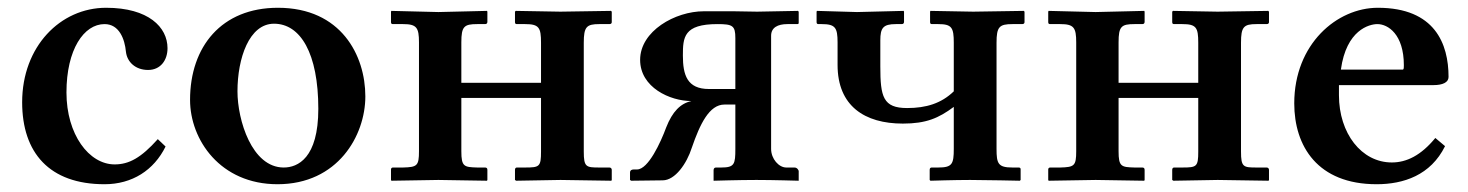

<svg xmlns="http://www.w3.org/2000/svg" viewBox="-20 -464 3777 494"><path d="M406 -87 386 -106C343 -58 312 -41 275 -41C209 -41 151 -118 151 -226C151 -337 196 -402 249 -402C287 -402 301 -363 304 -331C307 -304 329 -284 361 -284C393 -284 411 -309 411 -340C411 -394 362 -444 253 -444C135 -444 37 -344 37 -201C37 -71 107 10 249 10C320 10 376 -26 406 -87Z M469 -207C469 -104 547 10 694 10C849 10 920 -115 920 -216C920 -321 858 -444 695 -444C550 -444 469 -344 469 -207ZM685 -403C753 -403 799 -327 799 -184C799 -57 746 -33 710 -33C628 -33 591 -155 591 -229C591 -314 621 -403 685 -403Z M1058 -355V-75C1058 -37 1053 -34 1017 -33H991C988 -33 986 -31 986 -28V-1L987 1L1108 -1L1233 1L1234 -1V-27C1234 -31 1232 -33 1228 -33H1208C1174 -34 1167 -35 1167 -75V-212H1372V-74C1372 -35 1368 -33 1331 -33H1310C1307 -33 1305 -31 1305 -27V-1L1308 1L1422 -1L1553 1L1554 -1V-27C1554 -30 1552 -33 1548 -33H1522C1488 -33 1482 -34 1482 -74V-354C1482 -395 1489 -402 1522 -402H1548C1552 -402 1554 -404 1554 -407V-434L1552 -436L1422 -434L1307 -436L1305 -434V-407C1305 -403 1307 -402 1310 -402H1331C1367 -402 1372 -393 1372 -354V-251H1167V-355C1167 -396 1174 -402 1208 -402H1228C1232 -402 1234 -404 1234 -408V-434L1233 -436L1108 -433L987 -436L986 -434V-407C986 -403 988 -402 991 -402H1017C1052 -402 1058 -393 1058 -355Z M1694 -136C1680 -98 1648 -28 1619 -28H1611C1607 -28 1601 -27 1601 -20V-1L1604 1L1685 0C1717 0 1747 -43 1760 -84C1781 -145 1805 -195 1844 -195H1872V-81C1872 -42 1870 -33 1836 -33H1822C1818 -33 1816 -30 1816 -26V1C1816 1 1883 -1 1926 -1C1969 -1 2035 1 2035 1V-24C2035 -25 2032 -33 2024 -33H2003C1984 -33 1964 -55 1964 -81V-372C1964 -393 1981 -402 2006 -402H2031C2034 -402 2035 -403 2035 -405V-434L2033 -436L1928 -434L1868 -435H1791C1717 -435 1627 -384 1627 -310C1627 -239 1704 -204 1759 -204C1731 -198 1710 -177 1694 -136ZM1872 -235H1804C1748 -235 1737 -271 1737 -321C1737 -368 1739 -402 1826 -402C1865 -402 1872 -398 1872 -366Z M2434 -354V-229C2402 -198 2363 -186 2314 -186C2252 -186 2245 -215 2245 -293V-360C2245 -392 2252 -402 2285 -402H2300C2304 -402 2306 -404 2306 -408V-434L2305 -436L2185 -433L2082 -436L2081 -434V-407C2081 -403 2083 -402 2086 -402H2094C2129 -402 2135 -393 2135 -355V-297C2135 -191 2205 -146 2303 -146C2363 -146 2395 -160 2434 -189V-81C2434 -42 2430 -33 2394 -33H2377C2374 -33 2372 -31 2372 -27V-1L2374 1C2374 1 2436 -1 2476 -1C2513 -1 2604 1 2604 1L2606 -1V-28C2606 -31 2605 -33 2601 -33H2585C2548 -33 2544 -43 2544 -81V-354C2544 -395 2551 -402 2585 -402H2610C2614 -402 2616 -404 2616 -407V-434L2614 -436L2484 -434L2374 -436L2373 -434V-407C2373 -403 2375 -402 2378 -402H2394C2429 -402 2434 -393 2434 -354Z M2749 -355V-75C2749 -37 2744 -34 2708 -33H2682C2679 -33 2677 -31 2677 -28V-1L2678 1L2799 -1L2924 1L2925 -1V-27C2925 -31 2923 -33 2919 -33H2899C2865 -34 2858 -35 2858 -75V-212H3063V-74C3063 -35 3059 -33 3022 -33H3001C2998 -33 2996 -31 2996 -27V-1L2999 1L3113 -1L3244 1L3245 -1V-27C3245 -30 3243 -33 3239 -33H3213C3179 -33 3173 -34 3173 -74V-354C3173 -395 3180 -402 3213 -402H3239C3243 -402 3245 -404 3245 -407V-434L3243 -436L3113 -434L2998 -436L2996 -434V-407C2996 -403 2998 -402 3001 -402H3022C3058 -402 3063 -393 3063 -354V-251H2858V-355C2858 -396 2865 -402 2899 -402H2919C2923 -402 2925 -404 2925 -408V-434L2924 -436L2799 -433L2678 -436L2677 -434V-407C2677 -403 2679 -402 2682 -402H2708C2743 -402 2749 -393 2749 -355Z M3673 -109C3636 -64 3599 -46 3561 -46C3483 -46 3425 -121 3425 -219V-245H3668C3692 -245 3707 -252 3707 -266C3707 -351 3672 -444 3525 -444C3420 -444 3310 -351 3310 -198C3310 -88 3370 10 3522 10C3591 10 3661 -13 3698 -88ZM3430 -285C3444 -387 3503 -402 3524 -402C3551 -402 3592 -376 3592 -296C3592 -290 3592 -287 3590 -285Z"/></svg>

Font: Libertinus Serif Semibold
Style: Regular
Weight: 600
Designer: Philipp H. Poll, Khaled Hosny
Foundry: Caleb Maclennan
Version: Version 7.050;RELEASE